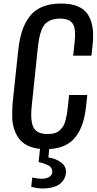

<svg xmlns="http://www.w3.org/2000/svg" viewBox="-20 -838 553 1090"><path d="M157.2 222.2 163.1 169.9Q189.5 175.8 213.4 176.8Q215.8 176.8 217.8 176.8Q239.3 176.8 255.9 168.5Q274.4 159.2 276.4 141.6Q277.8 130.4 273.9 121.6Q270 112.8 264.2 107.4Q258.3 102.1 245.8 96.7Q233.4 91.3 224.4 88.6Q215.3 85.9 199.2 82L208 0H260.3L254.9 55.7Q297.9 62.5 327.1 84.5Q354.5 105 354.5 136.2Q354.5 138.2 354.5 140.6Q352.5 170.4 334.7 191.7Q316.9 212.9 289.6 221.9Q262.2 231 227.5 231.9Q224.6 231.9 221.7 231.9Q189.9 231.9 157.2 222.2ZM240.2 8.8Q189.9 8.8 153.3 -4.6Q116.7 -18.1 95.5 -42Q74.2 -65.9 62.3 -99.4Q50.3 -132.8 49.3 -172.9Q49.3 -180.7 49.3 -189Q49.3 -221.7 52.2 -258.3L83 -548.3Q89.8 -612.8 104.7 -659.7Q119.6 -706.5 147.2 -743.4Q174.8 -780.3 219.7 -799.1Q264.6 -817.9 327.1 -817.9Q382.8 -817.9 420.9 -802.2Q459 -786.6 479 -755.6Q499 -724.6 505.4 -682.6Q508.8 -661.1 508.8 -635.7Q508.8 -612.3 505.9 -585L499 -522H395.5L401.4 -577.6Q403.3 -595.7 404.3 -607.2Q405.3 -618.7 406 -633.8Q406.7 -648.9 405.8 -658.4Q404.8 -668 402.6 -679.7Q400.4 -691.4 396.2 -698.2Q392.1 -705.1 385.5 -712.4Q378.9 -719.7 369.6 -723.6Q360.4 -727.5 347.7 -730Q335 -732.4 319.3 -732.4Q291 -732.4 270.3 -724.1Q249.5 -715.8 236.8 -702.6Q224.1 -689.5 215.3 -666.3Q206.5 -643.1 202.4 -620.6Q198.2 -598.1 194.3 -563.5L160.6 -240.7Q157.2 -210.4 157.2 -186.5Q157.2 -137.7 170.9 -113.3Q190.4 -77.1 250 -77.1Q272.9 -77.1 290 -82Q307.1 -86.9 319.1 -98.1Q331.1 -109.4 338.9 -121.6Q346.7 -133.8 352.1 -154.8Q357.4 -175.8 360.4 -193.6Q363.3 -211.4 366.2 -239.7L372.1 -298.8H475.6L469.2 -239.7Q463.4 -181.6 449.2 -138.2Q435.1 -94.7 408.9 -60.5Q382.8 -26.4 340.6 -8.8Q298.3 8.8 240.2 8.8Z"/></svg>

Font: Oswald
Style: Regular
Weight: 400
Designer: Vernon Adams
Foundry: Vernon Adams
Version: 3.0; ttfautohint (v0.94.23-7a4d-dirty) -l 8 -r 50 -G 200 -x 